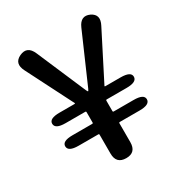

<svg xmlns="http://www.w3.org/2000/svg" viewBox="-170 -843 909 965"><g transform="rotate(-30 285.0 -361.0)"><path d="M285 0Q227 0 227 -60V-169Q227 -174 222 -174H108Q48 -174 48 -205Q48 -235 108 -235H222Q227 -235 227 -240V-300Q227 -305 222 -305H108Q48 -305 48 -336Q48 -366 108 -366H195Q200 -366 198 -370L62 -638Q34 -692 83 -715Q133 -738 157 -682L279 -398Q284 -387 286 -387Q288 -387 293 -398L417 -682Q441 -737 489 -715Q536 -692 508 -639L371 -370Q369 -366 374 -366H462Q522 -366 522 -336Q522 -305 462 -305H347Q342 -305 342 -300V-240Q342 -235 347 -235H462Q522 -235 522 -205Q522 -174 462 -174H347Q342 -174 342 -169V-60Q342 0 285 0Z"/></g></svg>

Font: Resource Han Rounded KR Medium
Style: Regular
Weight: 500
Designer: Cyano Hao (round all glyphs); Ryoko NISHIZUKA 西塚涼子 (kana, bopomofo & ideographs); Paul D. Hunt (Latin, Greek & Cyrillic)
Foundry: Cyano Hao
Version: 0.990